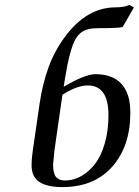

<svg xmlns="http://www.w3.org/2000/svg" viewBox="-20 -759 567 784"><path d="M108.9 -85Q108.9 -110.8 113.8 -143.1L141.1 -332Q153.3 -416 178.5 -485.1Q203.6 -554.2 250 -615.2Q337.4 -729 452.1 -729Q487.8 -729 507.8 -738.8L526.9 -729L481 -648.9Q466.8 -644 387.2 -644Q370.6 -644 359.9 -643.1Q349.1 -642.1 335.2 -638.2Q321.3 -634.3 310.1 -625.2Q298.8 -616.2 290 -602.1Q265.1 -561.5 245.1 -437L240.2 -404.8Q327.6 -456.1 369.1 -456.1Q401.4 -456.1 426.3 -447.8Q451.2 -439.5 467 -425.3Q482.9 -411.1 493.4 -390.9Q503.9 -370.6 508.1 -348.1Q512.2 -325.7 512.2 -298.8Q512.2 -162.1 438.5 -78.6Q364.7 4.9 234.9 4.9Q172.4 4.9 140.6 -16.1Q108.9 -37.1 108.9 -85ZM196.8 -87.9Q196.8 -50.3 209 -36.1Q221.2 -22 245.1 -22Q279.3 -22 310.8 -39.3Q342.3 -56.6 367.4 -88.9Q392.6 -121.1 407.7 -173.1Q422.9 -225.1 422.9 -289.1Q422.9 -410.2 337.9 -410.2Q294.9 -410.2 234.9 -372.1L202.1 -143.1Q196.8 -93.8 196.8 -87.9Z"/></svg>

Font: Dehuti Alt
Style: Bold-Italic
Weight: 700
Version: Version 1.2